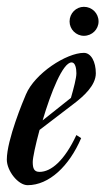

<svg xmlns="http://www.w3.org/2000/svg" viewBox="-70 -536 323 563"><path d="M11 7C74 7 133 -49 168 -131L154 -140C119 -65 80 -32 46 -32C30 -32 26 -42 26 -61C26 -73 34 -111 46 -155L148 -233C174 -253 211 -285 211 -321C211 -355 197 -381 176 -381C125 -381 32 -321 6 -259C-1 -243 -50 -126 -50 -68C-50 -35 -17 7 11 7ZM140 -353C151 -353 154 -335 154 -321C154 -307 146 -277 138 -249L55 -183C79 -264 114 -353 140 -353ZM134 -473C134 -450 153 -431 176 -431C200 -431 219 -450 219 -473C219 -497 200 -516 176 -516C153 -516 134 -497 134 -473Z"/></svg>

Font: Romanesco
Style: Regular
Weight: 400
Designer: Astigmatic (AOETI)
Foundry: Astigmatic (AOETI)
Version: Version 1.000